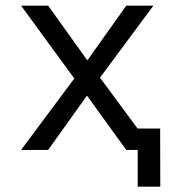

<svg xmlns="http://www.w3.org/2000/svg" viewBox="-20 -538 626 689"><path d="M474.1 131.8V0H433.1L292 -194.8L152.8 0H55.7L246.6 -256.3L55.7 -517.6H152.8L293.5 -321.3L433.1 -517.6H530.3L338.9 -259.3L474.1 -76.2V-76.7H554.7L555.2 131.8Z"/></svg>

Font: CaskaydiaMono NF SemiLight
Style: Regular
Weight: 350
Designer: Aaron Bell
Foundry: Saja Typeworks
Version: Version 2111.001; ttfautohint (v1.8.4);Nerd Fonts 3.1.1